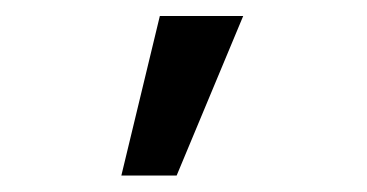

<svg xmlns="http://www.w3.org/2000/svg" viewBox="-20 -833 447 234"><path d="M127.9 -619.1 174.8 -813.5H276.4L195.3 -619.1Z"/></svg>

Font: Gothic A1 Medium
Style: Regular
Weight: 500
Designer: HanYang I&C Co.,Ltd.
Foundry: HanYang I&C Co.,Ltd.
Version: Version 2.50